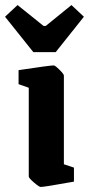

<svg xmlns="http://www.w3.org/2000/svg" viewBox="-53 -724 350 755"><path d="M78.1 -519 -33.2 -658.2 16.1 -704.1 118.2 -622.1H127L228 -704.1L276.9 -658.2L166 -519ZM106.9 11.2Q101.1 11.2 80.6 -6.3Q60.1 -23.9 60.1 -29.8V-378.9L20 -393.1V-448.2Q144 -466.8 158.2 -466.8Q163.6 -466.8 180.9 -449.7Q198.2 -432.6 198.2 -426.8V-78.1L237.8 -64.9V-9.8Q121.1 11.2 106.9 11.2Z"/></svg>

Font: Grenze
Style: Bold
Weight: 700
Designer: Renata Polastri
Foundry: Omnibus-Type
Version: Version 1.002;PS 001.002;hotconv 1.0.88;makeotf.lib2.5.64775